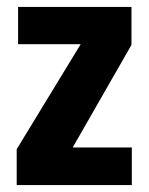

<svg xmlns="http://www.w3.org/2000/svg" viewBox="-20 -532 428 552"><path d="M189 -108 358 -403V-512H32V-405H212L28 -103V0H359V-108Z"/></svg>

Font: Decalotype
Style: Bold
Weight: 700
Designer: Alfredo Marco Pradil
Foundry: Alfredo Marco Pradil
Version: Version 1.0